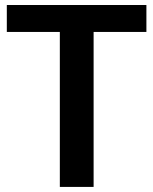

<svg xmlns="http://www.w3.org/2000/svg" viewBox="-20 -735 602 755"><path d="M215.3 0V-609.4H6.8V-715.3H555.7V-609.4H348.1V0Z"/></svg>

Font: Oxygen
Style: Bold
Weight: 700
Designer: vernon adams
Foundry: Vernon Adams
Version: Version 0.2.3 webfont; ttfautohint (v0.93.3-1d66) -l 8 -r 50